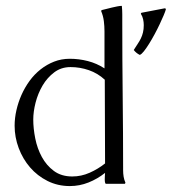

<svg xmlns="http://www.w3.org/2000/svg" viewBox="-20 -626 585 654"><path d="M395 -606Q396.5 -591.8 396.5 -577.4Q396.5 -563 396.5 -548.8Q396.5 -421.9 397.9 -297.1Q399.4 -172.4 399.4 -45.4Q399.4 -34.7 401.1 -24.2Q402.8 -13.7 407.2 -3.9L406.2 -1L405.3 0H340.8Q339.4 0 338.4 -2.4Q337.4 -4.9 337.2 -7.8Q336.9 -10.7 336.9 -13.4Q336.9 -16.1 336.9 -16.6Q336.9 -22 337.2 -26.9Q337.4 -31.7 337.9 -37.1Q312 -16.6 281.5 -4.4Q251 7.8 217.8 7.8Q176.8 7.8 142.1 -9.5Q107.4 -26.9 82.5 -55.7Q57.6 -84.5 43.7 -121.6Q29.8 -158.7 29.8 -197.8Q29.8 -223.6 35.9 -250.5Q42 -277.3 53.2 -302.7Q64.5 -328.1 80.8 -350.6Q97.2 -373 118.2 -389.6Q139.2 -406.2 164.1 -416Q189 -425.8 217.8 -425.8Q249 -425.8 279.3 -418Q309.6 -410.2 335.9 -393.1V-519.5Q335.9 -536.6 333.7 -554.2Q331.5 -571.8 324.7 -587.9V-589.8L327.1 -591.8Q334 -593.3 343 -595.7Q352.1 -598.1 361.3 -600.3Q370.6 -602.5 379.4 -604.2Q388.2 -606 395 -606ZM336.9 -354.5Q313 -376.5 282.7 -387Q252.4 -397.5 220.2 -397.5Q188.5 -397.5 164.8 -379.6Q141.1 -361.8 125.2 -335Q109.4 -308.1 101.3 -276.9Q93.3 -245.6 93.3 -218.8Q93.3 -188.5 100.1 -154.3Q106.9 -120.1 122.6 -91.3Q138.2 -62.5 163.6 -43.7Q189 -24.9 226.1 -24.9Q256.8 -24.9 285.4 -37.6Q314 -50.3 337.9 -69.3ZM460 -580.6 461.9 -582.5 541 -597.7 544.4 -596.7 544.9 -593.8Q543 -586.9 537.4 -573.5Q531.7 -560.1 523.9 -543.5Q516.1 -526.9 506.6 -509.3Q497.1 -491.7 487.8 -476.8Q478.5 -461.9 470.2 -451.4Q461.9 -440.9 456.1 -439Q444.8 -444.3 435.5 -455.6Q442.4 -466.8 448.7 -476.1Q455.1 -485.4 459.7 -494.9Q464.4 -504.4 467 -515.4Q469.7 -526.4 469.7 -540.5Q469.7 -550.3 467.5 -560.3Q465.3 -570.3 460 -578.6Z"/></svg>

Font: CAT Linz
Style: Regular
Weight: 400
Designer: Peter Wiegel
Foundry: Peter Wiegel
Version: Version 1.08